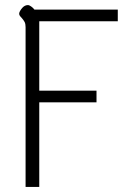

<svg xmlns="http://www.w3.org/2000/svg" viewBox="-20 -738 530 758"><path d="M81 -631Q81 -644 77 -651.5Q73 -659 65 -668Q59 -674 57 -678Q55 -682 56 -687Q59 -697 68.5 -707.5Q78 -718 91 -718Q95 -718 103 -712.5Q111 -707 116 -700H445V-654H135V-380H361V-334H135V0H81Z"/></svg>

Font: Niramit ExtraLight
Style: Regular
Weight: 200
Designer: Katatrad Aksorn Co.,Ltd.
Foundry: Cadson Demak Co.,Ltd.
Version: Version 1.000; ttfautohint (v1.6)